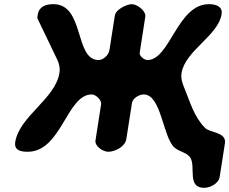

<svg xmlns="http://www.w3.org/2000/svg" viewBox="-20 -727 1100 921"><path d="M669 -274C754 -274 760 -73 816 -20C840 2 880 4 895 33C918 78 878 174 959 174C988 174 1029 154 1034 120L1059 -40C1067 -94 986 -90 964 -113C909 -169 893 -236 861 -313C853 -334 847 -352 851 -377C868 -484 1027 -556 1043 -659C1049 -697 1015 -707 982 -707C830 -707 796 -439 687 -439C673 -439 648 -458 650 -473L677 -647C681 -674 639 -707 612 -707C590 -707 536 -683 531 -653L505 -487C501 -462 475 -439 453 -439C336 -439 387 -707 236 -707C200 -707 167 -696 161 -657C161 -654 159 -642 159 -640C173 -610 241 -470 255 -440C264 -420 269 -400 265 -377C246 -253 72 -169 53 -45C47 -5 81 1 113 1C275 1 300 -274 420 -274C439 -274 468 -248 465 -227L438 -53C434 -25 475 1 499 1C530 1 580 -22 586 -60L613 -233C617 -257 649 -274 669 -274Z"/></svg>

Font: Asimov Print
Style: Regular
Weight: 500
Designer: Google
Version: Version 2.000980: 2014